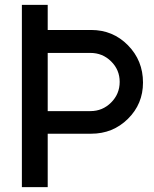

<svg xmlns="http://www.w3.org/2000/svg" viewBox="-20 -768 632 788"><path d="M354 -645Q443.4 -645 505.1 -582.3Q566.9 -519.5 566.9 -429.2Q566.9 -341.3 505.1 -280.3Q443.4 -219.2 354 -219.2H175.8V0H69.8V-748H175.8V-645ZM351.1 -312Q400.9 -312 436 -347.2Q471.2 -382.3 471.2 -432.1Q471.2 -481.4 436 -516.1Q400.9 -550.8 351.1 -550.8H175.8V-312Z"/></svg>

Font: Oakes Grotesk Medium
Style: Regular
Weight: 500
Designer: Samuel Oakes
Foundry: Samuel Oakes
Version: Version 1.000;PS 001.000;hotconv 1.0.88;makeotf.lib2.5.64775